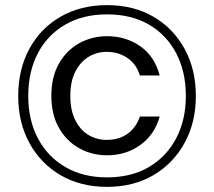

<svg xmlns="http://www.w3.org/2000/svg" viewBox="-20 -724 834 748"><path d="M397 4Q294 4 216 -41.5Q138 -87 94.5 -167Q51 -247 51 -350Q51 -454 94.5 -534Q138 -614 216 -659Q294 -704 397 -704Q500 -704 577.5 -659Q655 -614 699 -534Q743 -454 743 -350Q743 -247 699 -167Q655 -87 577.5 -41.5Q500 4 397 4ZM397 -119Q338 -119 288.5 -146.5Q239 -174 209.5 -226Q180 -278 180 -351Q180 -424 209.5 -476Q239 -528 288.5 -555.5Q338 -583 397 -583Q471 -583 527 -543.5Q583 -504 602 -430H525Q511 -475 476 -498.5Q441 -522 396 -522Q357 -522 325 -502.5Q293 -483 273.5 -445Q254 -407 254 -350Q254 -294 273.5 -255.5Q293 -217 325 -198Q357 -179 396 -179Q443 -179 476.5 -202.5Q510 -226 525 -270H602Q583 -200 527 -159.5Q471 -119 397 -119ZM397 -33Q492 -33 560.5 -73.5Q629 -114 666.5 -185.5Q704 -257 704 -350Q704 -445 666.5 -516.5Q629 -588 560.5 -628Q492 -668 397 -668Q303 -668 234 -628Q165 -588 127.5 -516.5Q90 -445 90 -350Q90 -257 127.5 -185.5Q165 -114 234 -73.5Q303 -33 397 -33Z"/></svg>

Font: DM Sans 20pt
Style: Regular
Weight: 400
Version: Version 4.004;gftools[0.9.30]